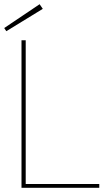

<svg xmlns="http://www.w3.org/2000/svg" viewBox="-24 -891 524 911"><path d="M78 0V-700H98V-18H447V0ZM6 -743 -4 -758 164 -871 179 -849Z"/></svg>

Font: DM Sans 9pt Thin
Style: Regular
Weight: 250
Version: Version 4.004;gftools[0.9.30]